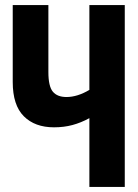

<svg xmlns="http://www.w3.org/2000/svg" viewBox="-20 -734 540 754"><path d="M470 0V-714H331V-381Q284 -353 241 -353Q205 -353 187.5 -374Q170 -395 170 -451V-714H30V-412Q30 -321 73.5 -277.5Q117 -234 192 -234Q231 -234 264.5 -243Q298 -252 331 -270V0Z"/></svg>

Font: Noto Sans Mono UI Condensed ExtraBold
Style: Regular
Weight: 800
Width: 3
Designer: Monotype Design team
Foundry: Monotype Imaging Inc.
Version: 1.000